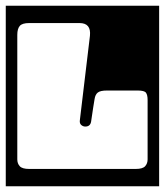

<svg xmlns="http://www.w3.org/2000/svg" viewBox="-40 -626 572 666"><path d="M-20 -606H512V20H-20ZM61 -546Q37 -546 28.5 -536Q20 -526 20 -505V-73Q20 -59 28.5 -49.5Q37 -40 61 -40H431Q455 -40 463.5 -49.5Q472 -59 472 -73V-279Q472 -297 466.2 -304.5Q460.5 -312 438 -312H331Q308.5 -312 299.5 -305.2Q290.5 -298.5 288 -282Q286 -271 283.2 -252.5Q280.5 -234 278.2 -219Q276 -204 276 -204Q273 -187 256 -187Q248 -187 241.8 -192.5Q235.5 -198 237 -209L272 -502Q276.5 -546 236 -546Z"/></svg>

Font: Honk Rounded
Style: Regular
Weight: 400
Designer: Noopur Datye & Yesha Goshar
Foundry: Ek Type
Version: Version 1.000